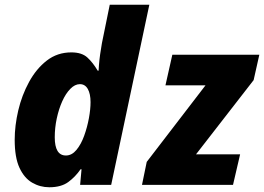

<svg xmlns="http://www.w3.org/2000/svg" viewBox="-20 -780 1114 810"><path d="M188 10Q149 10 115.5 -9.5Q82 -29 62 -72.5Q42 -116 42 -190Q42 -250 57 -314Q72 -378 102.5 -434Q133 -490 177.5 -524.5Q222 -559 281 -559Q325 -559 348.5 -537.5Q372 -516 392 -482H396Q396 -486 397.5 -506Q399 -526 402.5 -551Q406 -576 410 -598L443 -760H610L449 0H318L324 -66H320Q298 -34 268 -12Q238 10 188 10ZM258 -124Q283 -124 302.5 -147.5Q322 -171 335 -207Q348 -243 355 -281Q362 -319 362 -349Q362 -384 350.5 -404.5Q339 -425 317 -425Q296 -425 276.5 -405Q257 -385 242.5 -352.5Q228 -320 219.5 -280.5Q211 -241 211 -201Q211 -124 258 -124ZM579 0 599 -97 847 -420H678L707 -549H1074L1050 -442L807 -129H993L963 0Z"/></svg>

Font: Noto Sans Disp ExtBd
Style: Italic
Weight: 800
Italic angle: -12°
Designer: Monotype Design Team
Foundry: Monotype Imaging Inc.
Version: Version 2.000;GOOG;noto-source:20170915:90ef993387c0